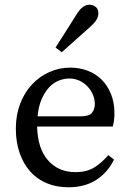

<svg xmlns="http://www.w3.org/2000/svg" viewBox="-20 -777 550 812"><path d="M321 -285Q357 -285 369 -300Q381 -315 381 -337Q381 -358 372.5 -377.5Q364 -397 349.5 -412Q335 -427 315.5 -436Q296 -445 273 -445Q252 -445 229.5 -436.5Q207 -428 188.5 -408.5Q170 -389 156.5 -358.5Q143 -328 139 -285ZM137 -242Q139 -149 183 -99Q227 -49 299 -49Q347 -49 379 -69Q411 -89 438 -121L462 -102Q436 -48 387.5 -16.5Q339 15 270 15Q219 15 178 -2Q137 -19 108 -51.5Q79 -84 63 -130Q47 -176 47 -233Q47 -290 65 -337.5Q83 -385 114.5 -419Q146 -453 188 -472Q230 -491 277 -491Q316 -491 350.5 -478Q385 -465 410 -440Q435 -415 449.5 -379Q464 -343 464 -298Q464 -281 462 -267Q460 -253 457 -242ZM302 -713Q317 -738 330.5 -747.5Q344 -757 358 -757Q373 -757 384.5 -748Q396 -739 396 -720Q396 -709 389.5 -696Q383 -683 361 -663L241 -556L215 -576Z"/></svg>

Font: SourceSerifPro
Style: Book
Weight: 400
Designer: Frank Grießhammer
Foundry: Adobe Systems Incorporated
Version: Version 1.014;PS Version 1.0;hotconv 1.0.73;makeotf.lib2.5.5